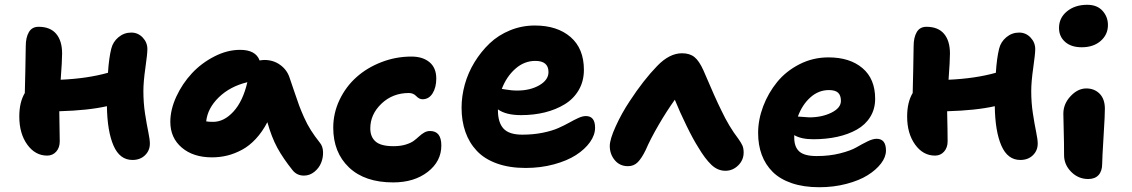

<svg xmlns="http://www.w3.org/2000/svg" viewBox="-20 -704 4699 797"><path d="M175.8 -58.1Q126 -58.1 93 -104Q60.1 -149.9 60.1 -220.2Q60.1 -279.8 83 -317.9Q83.5 -344.2 85.2 -412.6Q86.9 -481 86.9 -512.2Q86.9 -548.3 99.9 -570.6Q112.8 -592.8 140.1 -592.8Q188.5 -592.8 213.1 -563.7Q237.8 -534.7 237.8 -481.9Q237.8 -451.2 231.9 -373Q342.8 -377.9 428.2 -401.9Q432.1 -462.9 441.9 -502Q448.7 -530.3 471.9 -549.6Q495.1 -568.8 524.9 -568.8Q552.7 -568.8 572.3 -548.3Q591.8 -527.8 591.8 -500Q591.8 -480.5 583.5 -422.4Q575.2 -364.3 575.2 -326.2Q575.2 -277.3 582 -232.9Q588.9 -188.5 595.5 -156.7Q602.1 -125 602.1 -107.9Q602.1 -79.1 582 -59.6Q562 -40 529.8 -40Q477.1 -40 451.2 -99.6Q425.3 -159.2 423.8 -263.2Q346.2 -245.6 226.1 -242.2Q228 -158.2 228 -117.2Q228 -91.3 213.4 -74.7Q198.7 -58.1 175.8 -58.1Z M859.9 -50.8Q782.2 -50.8 734.6 -91.3Q687 -131.8 687 -198.2Q687 -249 711.9 -303Q736.8 -356.9 776.6 -399.7Q816.4 -442.4 869.9 -469.7Q923.3 -497.1 976.6 -497.1Q1041.5 -497.1 1057.6 -453.1Q1071.3 -455.1 1077.6 -455.1Q1114.7 -455.1 1142.8 -434.8Q1170.9 -414.6 1181.6 -382.8Q1188.5 -362.8 1201.7 -323.7Q1214.8 -284.7 1221.9 -265.6Q1229 -246.6 1241.9 -217.3Q1254.9 -188 1270.8 -163.1Q1286.6 -138.2 1307.6 -111.8Q1320.3 -96.7 1321 -73.2Q1321.8 -49.8 1313 -28.1Q1304.2 -6.3 1284.9 9.3Q1265.6 24.9 1241.7 24.9Q1212.4 24.9 1194.8 2.9Q1155.3 -46.4 1131.3 -90.3Q1107.4 -134.3 1089.8 -196.8Q1069.3 -157.2 1042.2 -127.9Q1015.1 -98.6 984.6 -82.3Q954.1 -65.9 923.3 -58.3Q892.6 -50.8 859.9 -50.8ZM864.7 -198.2Q910.2 -198.2 949.2 -241Q988.3 -283.7 1006.8 -362.8Q934.6 -345.2 888.2 -300Q841.8 -254.9 835.9 -200.2Q844.7 -198.2 864.7 -198.2Z M1612.3 53.2Q1494.1 53.2 1428.7 -9Q1363.3 -71.3 1363.3 -173.8Q1363.3 -234.4 1389.4 -289.3Q1415.5 -344.2 1459.5 -383.5Q1503.4 -422.9 1563.2 -446Q1623 -469.2 1688 -469.2Q1734.9 -469.2 1762.9 -445.8Q1791 -422.4 1791 -377.9Q1791 -340.8 1775.6 -316.4Q1760.3 -292 1733.9 -292Q1720.2 -292 1708 -304.9Q1695.8 -317.9 1677.2 -317.9Q1609.9 -317.9 1563.5 -273.7Q1517.1 -229.5 1517.1 -170.9Q1517.1 -135.7 1539.1 -116.5Q1561 -97.2 1613.3 -97.2Q1642.1 -97.2 1663.8 -103.8Q1685.5 -110.4 1697.8 -119.6Q1710 -128.9 1719.7 -137.9Q1729.5 -147 1740.7 -153.6Q1752 -160.2 1765.1 -160.2Q1812 -160.2 1812 -100.1Q1812 -34.2 1755.6 9.5Q1699.2 53.2 1612.3 53.2Z M2162.1 -6.8Q2094.2 -6.8 2042.7 -25.4Q1991.2 -43.9 1959.5 -77.6Q1927.7 -111.3 1911.9 -156.5Q1896 -201.7 1896 -256.8Q1896 -304.7 1909.4 -353.3Q1922.9 -401.9 1949.7 -445.8Q1976.6 -489.7 2012.5 -523.9Q2048.3 -558.1 2097.2 -578.1Q2146 -598.1 2200.2 -598.1Q2293 -598.1 2348.4 -550.3Q2403.8 -502.4 2403.8 -414.1Q2403.8 -367.2 2382.6 -330.6Q2361.3 -293.9 2324.7 -271.5Q2288.1 -249 2241.9 -237.5Q2195.8 -226.1 2143.1 -226.1Q2080.1 -226.1 2046.9 -250V-247.1Q2046.9 -195.3 2070.1 -170.2Q2093.3 -145 2147.9 -145Q2194.3 -145 2233.4 -153.1Q2272.5 -161.1 2297.6 -172.4Q2322.8 -183.6 2342.8 -194.8Q2362.8 -206.1 2380.4 -214.1Q2397.9 -222.2 2412.1 -222.2Q2450.2 -222.2 2450.2 -173.8Q2450.2 -143.6 2429 -113.8Q2407.7 -84 2370.8 -60.3Q2334 -36.6 2279.1 -21.7Q2224.1 -6.8 2162.1 -6.8ZM2202.1 -451.2Q2156.2 -451.2 2119.4 -418.7Q2082.5 -386.2 2063 -335Q2065.9 -334.5 2078.4 -332.5Q2090.8 -330.6 2102.5 -329.3Q2114.3 -328.1 2127 -328.1Q2180.7 -328.1 2218.8 -350.1Q2256.8 -372.1 2256.8 -404.8Q2256.8 -451.2 2202.1 -451.2Z M2586.9 -14.2Q2552.7 -14.2 2532 -39.1Q2511.2 -64 2511.2 -98.1Q2511.2 -125.5 2535.9 -179.7Q2560.5 -233.9 2593.3 -283.2Q2651.4 -372.1 2708 -430.2Q2758.8 -482.9 2811 -482.9Q2843.3 -482.9 2862.8 -467Q2882.3 -451.2 2899.9 -412.1Q2950.2 -293.9 2974.1 -246.1Q3005.9 -178.7 3044.9 -127.9Q3057.1 -110.8 3062 -99.4Q3066.9 -87.9 3066.9 -70.8Q3066.9 -39.6 3044.2 -17.3Q3021.5 4.9 2991.2 4.9Q2959 4.9 2932.9 -20Q2906.7 -44.9 2878.9 -91.8Q2857.9 -124.5 2830.1 -181.4Q2802.2 -238.3 2781.2 -290Q2747.6 -243.2 2713.6 -184.8Q2679.7 -126.5 2660.2 -81.1Q2643.6 -46.9 2627.2 -30.5Q2610.8 -14.2 2586.9 -14.2Z M3380.9 73.2Q3316.4 73.2 3267.3 56.6Q3218.3 40 3187.7 9.8Q3157.2 -20.5 3142.1 -61.3Q3127 -102.1 3127 -151.9Q3127 -207 3147.9 -262.5Q3168.9 -317.9 3205.8 -363.3Q3242.7 -408.7 3298.6 -437.3Q3354.5 -465.8 3418.9 -465.8Q3507.8 -465.8 3560.3 -421.1Q3612.8 -376.5 3612.8 -293.9Q3612.8 -251.5 3592.5 -218.8Q3572.3 -186 3536.6 -166Q3501 -146 3455.3 -136Q3409.7 -126 3356 -126Q3305.7 -126 3276.9 -143.1V-132.8Q3276.9 -93.8 3298.1 -75Q3319.3 -56.2 3370.1 -56.2Q3423.3 -56.2 3467.3 -67.4Q3511.2 -78.6 3534.4 -92Q3557.6 -105.5 3580.3 -116.7Q3603 -127.9 3618.7 -127.9Q3657.7 -127.9 3657.7 -79.1Q3657.7 -52.2 3637.2 -25.4Q3616.7 1.5 3581.5 23.4Q3546.4 45.4 3493.4 59.3Q3440.4 73.2 3380.9 73.2ZM3420.9 -330.1Q3377.9 -330.1 3344 -299.8Q3310.1 -269.5 3292 -220.2Q3334.5 -216.8 3339.8 -216.8Q3391.6 -216.8 3431.2 -236.3Q3470.7 -255.9 3470.7 -285.2Q3470.7 -308.1 3459 -319.1Q3447.3 -330.1 3420.9 -330.1Z M3861.3 -58.1Q3811.5 -58.1 3778.6 -104Q3745.6 -149.9 3745.6 -220.2Q3745.6 -279.8 3768.6 -317.9Q3769 -344.2 3770.8 -412.6Q3772.5 -481 3772.5 -512.2Q3772.5 -548.3 3785.4 -570.6Q3798.3 -592.8 3825.7 -592.8Q3874 -592.8 3898.7 -563.7Q3923.3 -534.7 3923.3 -481.9Q3923.3 -451.2 3917.5 -373Q4028.3 -377.9 4113.8 -401.9Q4117.7 -462.9 4127.4 -502Q4134.3 -530.3 4157.5 -549.6Q4180.7 -568.8 4210.4 -568.8Q4238.3 -568.8 4257.8 -548.3Q4277.3 -527.8 4277.3 -500Q4277.3 -480.5 4269 -422.4Q4260.7 -364.3 4260.7 -326.2Q4260.7 -277.3 4267.6 -232.9Q4274.4 -188.5 4281 -156.7Q4287.6 -125 4287.6 -107.9Q4287.6 -79.1 4267.6 -59.6Q4247.6 -40 4215.3 -40Q4162.6 -40 4136.7 -99.6Q4110.8 -159.2 4109.4 -263.2Q4031.7 -245.6 3911.6 -242.2Q3913.6 -158.2 3913.6 -117.2Q3913.6 -91.3 3898.9 -74.7Q3884.3 -58.1 3861.3 -58.1Z M4470.2 -507.8Q4426.3 -507.8 4401.1 -530.3Q4376 -552.7 4376 -587.9Q4376 -629.9 4409.2 -657Q4442.4 -684.1 4493.2 -684.1Q4534.2 -684.1 4556.6 -659.2Q4579.1 -634.3 4579.1 -600.1Q4579.1 -560.5 4549.1 -534.2Q4519 -507.8 4470.2 -507.8ZM4497.1 39.1Q4456.1 39.1 4426.5 9.3Q4397 -20.5 4397 -60.1Q4397 -113.8 4395.5 -163.8Q4394 -213.9 4394 -231.9Q4394 -272.9 4424.1 -304.9Q4454.1 -336.9 4489.3 -336.9Q4522.5 -336.9 4544.2 -315.4Q4565.9 -293.9 4566.4 -253.9Q4566.9 -232.4 4561 -138.7Q4555.2 -44.9 4555.2 -23.9Q4555.2 5.9 4540.3 22.5Q4525.4 39.1 4497.1 39.1Z"/></svg>

Font: Shantell Sans Irregular Bouncy
Style: Bold
Weight: 700
Designer: Stephen Nixon, Anya Danilova, Shantell Martin
Foundry: Arrow Type
Version: Version 1.006;[9816181b4]